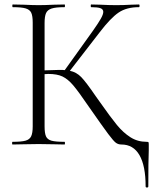

<svg xmlns="http://www.w3.org/2000/svg" viewBox="-20 -645 695 857"><path d="M644 0V26Q642 74 642 187Q642 192 636 192Q630 192 630 187Q630 95 602.5 47.5Q575 0 522 0Q508 0 497.5 -7.5Q487 -15 463 -47Q439 -79 377 -168Q330 -237 306.5 -264.5Q283 -292 259 -303.5Q235 -315 195 -315Q185 -315 179 -314V-81Q179 -50 185.5 -36Q192 -22 210 -17Q228 -12 268 -12Q270 -12 270 -6Q270 0 268 0Q238 0 220 -1L152 -2L86 -1Q68 0 36 0Q34 0 34 -6Q34 -12 36 -12Q75 -12 93.5 -17Q112 -22 119 -36.5Q126 -51 126 -81V-544Q126 -574 119.5 -588Q113 -602 94.5 -607.5Q76 -613 37 -613Q35 -613 35 -619Q35 -625 37 -625L86 -624Q128 -622 152 -622Q179 -622 221 -624L268 -625Q270 -625 270 -619Q270 -613 268 -613Q229 -613 210.5 -607Q192 -601 185.5 -586.5Q179 -572 179 -542V-331Q233 -333 246 -333Q262 -333 269 -332L395 -508Q419 -542 430 -561.5Q441 -581 441 -592Q441 -604 428 -608.5Q415 -613 387 -613Q385 -613 385 -619Q385 -625 387 -625L429 -624Q467 -622 499 -622Q531 -622 565 -624L600 -625Q603 -625 603 -619Q603 -613 600 -613Q545 -613 509.5 -589Q474 -565 425 -501L292 -329Q321 -323 342.5 -301Q364 -279 407 -216L427 -188Q474 -121 502 -87Q530 -53 562 -32.5Q594 -12 634 -12Q641 -12 642.5 -10.5Q644 -9 644 0Z"/></svg>

Font: Cormorant Infant Light
Style: Regular
Weight: 300
Designer: Christian Thalmann (Catharsis Fonts)
Version: Version 3.000